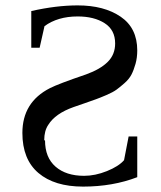

<svg xmlns="http://www.w3.org/2000/svg" viewBox="-20 -681 596 712"><path d="M144 -161 147 -160Q147 -97 186 -63Q225 -29 292 -29Q333 -29 376.5 -46.5Q420 -64 440 -87L457 -175H489V-24Q398 11 288 11Q182 11 122.5 -39.5Q63 -90 63 -188Q63 -302 165 -354Q196 -370 299 -405Q352 -424 380 -452Q407 -479 407 -520Q407 -570 368 -595Q329 -620 268 -620Q194 -620 145 -584L127 -504H96V-640Q189 -661 268 -661Q366 -661 427.5 -619Q489 -577 489 -494Q489 -467 482.5 -444Q476 -421 467.5 -404.5Q459 -388 442 -373Q425 -358 412 -348.5Q399 -339 374.5 -328.5Q350 -318 336 -313Q322 -308 293.5 -298Q265 -288 253 -284Q185 -260 159 -218Q144 -196 144 -161Z"/></svg>

Font: Libra Serif Modern
Style: Regular
Weight: 400
Designer: Stefan Peev, Context Ltd
Foundry: Stefan Peev, Context Ltd
Version: Version 1.000